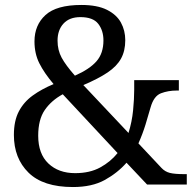

<svg xmlns="http://www.w3.org/2000/svg" viewBox="-20 -744 782 774"><path d="M274 10Q154 10 95 -48Q36 -106 36 -200Q36 -257 56 -295Q76 -333 112 -359Q148 -385 196 -405Q158 -450 138.5 -489Q119 -528 119 -577Q119 -643 163.5 -683.5Q208 -724 308 -724Q372 -724 411 -704.5Q450 -685 467.5 -653Q485 -621 485 -582Q485 -539 468 -508Q451 -477 414 -452Q377 -427 316 -401L498 -208Q512 -253 516.5 -299Q521 -345 521 -382V-421H701V-379H692Q658 -379 629 -368Q600 -357 587 -311Q578 -279 566.5 -241.5Q555 -204 538 -166L631 -67Q645 -52 664.5 -47Q684 -42 724 -42H733V0H573L490 -88Q454 -47 402.5 -18.5Q351 10 274 10ZM282 -439Q341 -465 369 -497Q397 -529 397 -581Q397 -621 376 -648Q355 -675 304 -675Q260 -675 236 -649Q212 -623 212 -580Q212 -542 228.5 -511.5Q245 -481 282 -439ZM283 -46Q342 -46 384 -69Q426 -92 454 -127L233 -364Q187 -339 160.5 -300.5Q134 -262 134 -197Q134 -124 175 -85Q216 -46 283 -46Z"/></svg>

Font: Noto Serif Ahom
Style: Regular
Weight: 400
Designer: Monotype Design Team
Foundry: Monotype Imaging Inc.
Version: Version 2.007; ttfautohint (v1.8.4.7-5d5b)